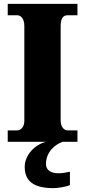

<svg xmlns="http://www.w3.org/2000/svg" viewBox="-20 -734 440 994"><path d="M20 0H219C161 14 108 68 108 130C108 206 157 240 257 240C276 240 322 234 342 224V155C319 160 300 163 283 163C245 163 218 148 218 115C218 52 266 13 305 0H381V-59H330C311 -59 294 -78 294 -110V-599C294 -639 307 -655 330 -655H381V-714H20V-655H70C86 -655 106 -639 106 -600V-108C106 -75 86 -59 70 -59H20Z"/></svg>

Font: Noto Serif Tamil SemiCondensed Black
Style: Italic
Weight: 900
Width: 4
Italic angle: -12°
Designer: Indian Type Foundry, Tom Grace, and the Monotype Design Team
Foundry: Monotype Imaging Inc.
Version: Version 2.003